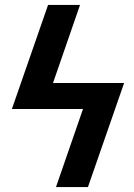

<svg xmlns="http://www.w3.org/2000/svg" viewBox="-20 -755 540 775"><path d="M335 0H206L315 -315H28L174 -735H303L194 -420H481Z"/></svg>

Font: Iosevka SS04 Extrabold Oblique
Style: Regular
Weight: 800
Italic angle: -9°
Monospace: yes
Designer: Belleve Invis
Foundry: Belleve Invis
Version: Version 19.0.0; ttfautohint (v1.8.4)